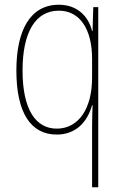

<svg xmlns="http://www.w3.org/2000/svg" viewBox="-20 -608 510 809"><path d="M368 -73V181H394V-578H373L370 -477H368C353 -539 306 -588 228 -588C107 -588 49 -480 49 -311C49 -134 109 -41 219 -41C299 -41 348 -93 368 -165H370C369 -134 368 -93 368 -73ZM219 -66C132 -66 75 -144 75 -311C75 -470 128 -563 228 -563C316 -563 368 -486 368 -360V-280C368 -153 313 -66 219 -66Z"/></svg>

Font: Noto Sans Tamil UI Condensed Thin
Style: Regular
Weight: 100
Width: 3
Designer: Jelle Bosma - Monotype Design Team
Foundry: Monotype Imaging Inc.
Version: Version 2.004